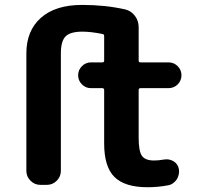

<svg xmlns="http://www.w3.org/2000/svg" viewBox="-20 -784 836 793"><path d="M231.4 -563.5V-78.1Q231.4 -54.7 214.4 -37.6Q197.3 -20.5 173.8 -20.5H146.5Q123 -20.5 106 -37.6Q88.9 -54.7 88.9 -78.1V-563.5Q88.9 -657.2 148.9 -710.4Q209 -763.7 319.3 -763.7Q415 -763.7 497.1 -745.1Q521.5 -739.3 537.1 -718.8Q552.7 -698.2 552.7 -671.9V-533.2Q552.7 -526.4 560.5 -526.4H675.8Q698.2 -526.4 713.9 -510.7Q729.5 -495.1 729.5 -473.1Q729.5 -451.2 713.9 -435.5Q698.2 -419.9 675.8 -419.9H560.5Q552.7 -419.9 552.7 -412.1V-214.8Q552.7 -159.2 566.4 -140.1Q580.1 -121.1 616.2 -121.1Q635.7 -121.1 656.2 -125Q662.1 -126 668 -126Q682.6 -126 696.3 -118.2Q714.8 -107.4 718.8 -85.9Q720.7 -75.2 718.3 -63.5Q715.8 -51.8 710 -43Q704.1 -34.2 694.8 -27.3Q685.5 -20.5 673.8 -18.6Q632.8 -10.7 588.9 -10.7Q496.1 -10.7 453.1 -52.7Q410.2 -94.7 410.2 -191.4V-412.1Q410.2 -419.9 402.3 -419.9H355.5Q334 -419.9 318.4 -435.5Q302.7 -451.2 302.7 -473.1Q302.7 -495.1 318.4 -510.7Q334 -526.4 355.5 -526.4H402.3Q410.2 -526.4 410.2 -533.2V-634.8Q410.2 -642.6 403.3 -643.6Q355.5 -653.3 320.3 -653.3Q270.5 -653.3 251 -633.8Q231.4 -614.3 231.4 -563.5Z"/></svg>

Font: Gen Jyuu Gothic Bold
Style: Bold
Weight: 700
Designer: [Source Han Sans]
Ryoko NISHIZUKA  (kana & ideographs); Paul D. Hunt (Latin, Greek & Cyrillic); Wenlong ZHANG  (bopomofo
Version: Version 1.002.20150607